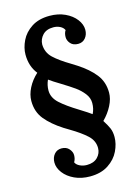

<svg xmlns="http://www.w3.org/2000/svg" viewBox="-143 -839 835 1145"><g transform="rotate(-15 274.5 -266.0)"><path d="M465 -625Q465 -595 448 -574.5Q431 -554 403 -554Q372 -554 356 -572.5Q340 -591 340 -612Q340 -637 351 -653Q344 -669 325.5 -678.5Q307 -688 284 -688Q241 -688 218 -663.5Q195 -639 194 -606Q195 -556 230.5 -522.5Q266 -489 330 -451L365 -429Q430 -387 467.5 -339.5Q505 -292 505 -226Q505 -188 484 -147Q463 -106 428 -71Q448 -40 458 -17Q468 6 468 38Q468 80 447 124Q426 168 380.5 198Q335 228 267 228Q214 228 172 208.5Q130 189 106 157.5Q82 126 82 93Q82 63 99 42.5Q116 22 144 22Q174 22 190.5 41Q207 60 207 80Q207 104 196 122Q203 138 223 147.5Q243 157 266 157Q309 157 332.5 133Q356 109 356 76Q356 31 320.5 -2Q285 -35 221 -73L188 -93Q121 -136 82.5 -183Q44 -230 44 -297Q44 -336 64.5 -376.5Q85 -417 122 -451Q82 -501 82 -573Q82 -615 103 -658.5Q124 -702 168.5 -731Q213 -760 280 -760Q333 -760 375 -740.5Q417 -721 441 -689.5Q465 -658 465 -625ZM159 -331Q159 -287 197 -252Q235 -217 307 -173Q360 -140 377 -127Q392 -156 392 -192Q392 -224 370.5 -251.5Q349 -279 319.5 -300Q290 -321 241 -351Q196 -378 173 -395Q159 -364 159 -331Z"/></g></svg>

Font: Sumana
Style: Bold
Weight: 700
Designer: Cyreal, Alexei Vanyashin (Devanagari), Olga Karpushina (Latin)
Foundry: Cyreal
Version: Version 1.015;PS 001.015;hotconv 1.0.70;makeotf.lib2.5.58329